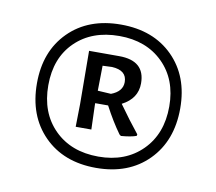

<svg xmlns="http://www.w3.org/2000/svg" viewBox="-52 -761 544 483"><g transform="rotate(10 220.5 -519.0)"><path d="M404 -520Q404 -437 354 -386.5Q304 -336 221 -336Q138 -336 88 -386.5Q38 -437 38 -520Q38 -602 88 -652Q138 -702 221 -702Q304 -702 354 -652Q404 -602 404 -520ZM222 -673Q152 -673 109.5 -631.5Q67 -590 67 -520Q67 -450 109.5 -407.5Q152 -365 222 -365Q291 -365 333.5 -407.5Q376 -450 376 -520Q376 -589 333.5 -631Q291 -673 222 -673ZM230 -623Q296 -623 296 -565Q296 -526 257 -506Q284 -468 309 -437L308 -433Q294 -428 269 -426L265 -429Q244 -458 224 -496H191V-491L193 -429H153L154 -487L153 -623ZM217 -593 193 -592 192 -528 226 -526Q255 -537 255 -561Q255 -591 217 -593Z"/></g></svg>

Font: Alegreya Sans Medium
Style: Italic
Weight: 500
Italic angle: -7°
Designer: Juan Pablo del Peral
Foundry: Huerta Tipografica
Version: Version 2.007